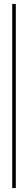

<svg xmlns="http://www.w3.org/2000/svg" viewBox="-20 -838 144 972"><path d="M42 114H60V-818H42Z"/></svg>

Font: Advent Pro Thin
Style: Regular
Weight: 250
Version: Version 3.000